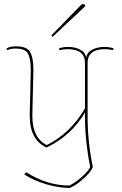

<svg xmlns="http://www.w3.org/2000/svg" viewBox="-20 -714 603 949"><path d="M413 -403V-138Q413 -13 439 112Q427 139 390.5 171Q354 203 325 215Q271 215 208 196.5Q145 178 100 148L109 137Q212 203 323 203Q349 191 381.5 163Q414 135 426 112Q400 -18 400 -138V-158Q331 -42 210 15Q127 -22 127 -142Q127 -147 127 -151L132 -360Q132 -367 132 -374Q132 -423 118.5 -448.5Q105 -474 56 -474Q30 -474 17 -466L11 -473Q26 -485 59 -485Q113 -485 129 -456.5Q145 -428 145 -373Q145 -367 145 -360L140 -151Q140 -145 140 -139Q140 -33 211 3Q327 -54 400 -178V-403Q400 -471 314 -471Q296 -471 274 -466L272 -475Q290 -482 320 -482Q350 -482 375.5 -469Q401 -456 406 -430Q411 -456 437 -469Q463 -482 493 -482Q523 -482 541 -475L539 -466Q517 -471 499 -471Q413 -471 413 -403ZM390 -694Q401 -694 401 -683L240 -532L234 -539L381 -690Q385 -694 390 -694Z"/></svg>

Font: Almendra Display
Style: Regular
Weight: 400
Designer: Ana Sanfelippo
Foundry: Ana Sanfelippo
Version: Version 1.004